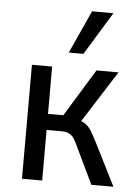

<svg xmlns="http://www.w3.org/2000/svg" viewBox="-53 -783 583 824"><g transform="rotate(5 238.5 -371.0)"><path d="M73 0V-491H160V-287H226L351 -491H446L294 -252L278 -275Q304 -271 319.5 -261.5Q335 -252 347 -233.5Q359 -215 375 -183L467 0H372L298 -154Q288 -177 279 -191Q270 -205 257 -211.5Q244 -218 222 -218H160V0ZM226 -557 310 -742H402L289 -557Z"/></g></svg>

Font: Nunito Sans 10pt Condensed Medium
Style: Regular
Weight: 500
Width: 3
Designer: Vernon Adams
Foundry: Vernon Adams
Version: Version 3.101;gftools[0.9.27]